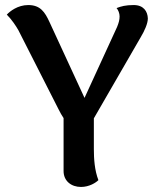

<svg xmlns="http://www.w3.org/2000/svg" viewBox="-20 -727 624 761"><path d="M566 -654C565 -682 549 -707 510 -707C478 -707 460 -702 442 -695C449 -687 454 -674 454 -662C454 -649 451 -637 444 -620L315 -339L176 -640C158 -679 140 -707 92 -707C50 -707 19 -682 7 -669C27 -649 44 -623 53 -607L213 -292C218 -282 225 -269 232 -259V-49C232 -10 262 14 301 14C334 14 360 -3 370 -13C355 -52 352 -97 352 -136V-258L538 -580C553 -605 566 -634 566 -654Z"/></svg>

Font: Arima Koshi ExtraBold
Style: Regular
Weight: 800
Designer: Joana Correia and Natanael Gama
Foundry: NDISCOVER
Version: Version 1.019;PS 001.019;hotconv 1.0.88;makeotf.lib2.5.64775